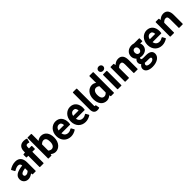

<svg xmlns="http://www.w3.org/2000/svg" viewBox="459 -2614 4728 4728"><g transform="rotate(-45 2823.0 -250.0)"><path d="M40 -132C40 -39 106 24 198 24C254 24 302 -1 344 -33L350 2C351 8 356 12 362 12H456C461 12 469 8 469 0V-291C469 -432 404 -516 273 -516C192 -516 120 -485 65 -450C60 -447 58 -439 61 -433L103 -356C107 -349 114 -348 120 -351C162 -377 207 -398 252 -398C306 -398 324 -368 328 -325C136 -302 40 -246 40 -132ZM177 -141C177 -178 206 -210 329 -228V-137C296 -107 268 -90 234 -90C197 -90 177 -105 177 -141Z M881 -698C883 -704 880 -711 874 -713C850 -723 816 -730 779 -730C655 -730 603 -648 603 -542V-503L549 -498C543 -498 537 -492 537 -486V-400C537 -395 542 -388 550 -388H603V0C603 5 608 12 616 12H731C736 12 743 8 743 0V-388H827C832 -388 839 -392 839 -400V-491C839 -496 835 -504 827 -504H743V-544C743 -598 761 -614 793 -614C808 -614 826 -611 842 -604C854 -599 858 -608 859 -612Z M900 0C900 5 905 12 913 12H1004C1009 12 1015 8 1016 2L1022 -28C1061 5 1107 24 1151 24C1268 24 1374 -80 1374 -254C1374 -409 1299 -516 1167 -516C1122 -516 1077 -497 1038 -469L1041 -524V-706C1041 -711 1036 -719 1028 -719H913C908 -719 901 -714 901 -706ZM1041 -130V-348C1076 -381 1106 -396 1136 -396C1200 -396 1230 -348 1230 -252C1230 -144 1182 -96 1127 -96C1102 -96 1073 -104 1041 -130Z M1432 -245C1432 -77 1544 24 1687 24C1752 24 1813 1 1862 -31C1867 -34 1869 -41 1866 -47L1827 -119C1823 -126 1814 -127 1809 -124C1774 -102 1741 -89 1702 -89C1633 -89 1585 -128 1571 -203H1869C1874 -203 1880 -207 1881 -213C1884 -227 1886 -247 1886 -270C1886 -411 1812 -515 1671 -515C1549 -515 1432 -411 1432 -245ZM1571 -301C1584 -368 1626 -401 1674 -401C1729 -401 1757 -368 1761 -301Z M1939 -245C1939 -77 2051 24 2194 24C2259 24 2320 1 2369 -31C2374 -34 2376 -41 2373 -47L2334 -119C2330 -126 2321 -127 2316 -124C2281 -102 2248 -89 2209 -89C2140 -89 2092 -128 2078 -203H2376C2381 -203 2387 -207 2388 -213C2391 -227 2393 -247 2393 -270C2393 -411 2319 -515 2178 -515C2056 -515 1939 -411 1939 -245ZM2078 -301C2091 -368 2133 -401 2181 -401C2236 -401 2264 -368 2268 -301Z M2478 -126C2478 -38 2512 24 2603 24C2631 24 2653 20 2669 13C2674 11 2677 6 2676 0L2661 -86C2658 -101 2642 -95 2631 -95C2628 -95 2619 -96 2619 -120V-706C2619 -711 2614 -719 2606 -719H2491C2486 -719 2479 -714 2479 -706Z M2719 -245C2719 -79 2802 24 2934 24C2985 24 3031 1 3068 -31L3073 2C3074 8 3079 13 3085 13H3180C3185 13 3193 8 3193 0V-706C3193 -711 3188 -718 3180 -718H3065C3060 -718 3053 -714 3053 -706V-528V-527L3055 -476C3024 -499 2988 -515 2940 -515C2825 -515 2719 -410 2719 -245ZM2863 -246C2863 -346 2912 -395 2965 -395C2994 -395 3021 -387 3053 -361V-143C3022 -109 2995 -95 2962 -95C2901 -95 2863 -142 2863 -246Z M3384 -564C3431 -564 3468 -596 3468 -642C3468 -688 3431 -720 3384 -720C3337 -720 3301 -688 3301 -642C3301 -596 3337 -564 3384 -564ZM3313 0C3313 5 3318 12 3326 12H3441C3446 12 3453 8 3453 0V-491C3453 -496 3449 -504 3441 -504H3326C3321 -504 3313 -499 3313 -491Z M3575 0C3575 5 3580 12 3588 12H3703C3708 12 3715 8 3715 0V-338C3753 -375 3778 -392 3815 -392C3860 -392 3879 -372 3879 -293V0C3879 5 3884 12 3892 12H4007C4012 12 4019 8 4019 0V-308C4019 -435 3970 -516 3856 -516C3792 -516 3744 -486 3701 -448L3695 -493C3694 -498 3690 -504 3683 -504H3588C3583 -504 3575 -499 3575 -491Z M4224 72C4224 55 4231 39 4252 21C4269 25 4291 26 4316 26H4383C4440 26 4457 37 4457 63C4457 93 4414 130 4337 130C4259 130 4224 104 4224 72ZM4103 89C4103 186 4201 230 4319 230C4482 230 4593 151 4593 44C4593 -51 4521 -90 4401 -90H4314C4255 -90 4247 -104 4247 -122C4247 -137 4250 -145 4261 -155C4282 -148 4305 -144 4325 -144C4434 -144 4524 -206 4524 -323C4524 -350 4517 -374 4506 -394H4573C4578 -394 4586 -398 4586 -406V-491C4586 -496 4581 -504 4573 -504H4399C4378 -511 4353 -516 4325 -516C4217 -516 4119 -448 4119 -327C4119 -270 4146 -224 4178 -195C4152 -173 4129 -141 4129 -102C4129 -65 4144 -37 4166 -18C4127 10 4103 46 4103 89ZM4325 -241C4284 -241 4252 -270 4252 -327C4252 -383 4284 -412 4325 -412C4366 -412 4398 -382 4398 -327C4398 -270 4364 -241 4325 -241Z M4607 -245C4607 -77 4719 24 4862 24C4927 24 4988 1 5037 -31C5042 -34 5044 -41 5041 -47L5002 -119C4998 -126 4989 -127 4984 -124C4949 -102 4916 -89 4877 -89C4808 -89 4760 -128 4746 -203H5044C5049 -203 5055 -207 5056 -213C5059 -227 5061 -247 5061 -270C5061 -411 4987 -515 4846 -515C4724 -515 4607 -411 4607 -245ZM4746 -301C4759 -368 4801 -401 4849 -401C4904 -401 4932 -368 4936 -301Z M5146 0C5146 5 5151 12 5159 12H5274C5279 12 5286 8 5286 0V-338C5324 -375 5349 -392 5386 -392C5431 -392 5450 -372 5450 -293V0C5450 5 5455 12 5463 12H5578C5583 12 5590 8 5590 0V-308C5590 -435 5541 -516 5427 -516C5363 -516 5315 -486 5272 -448L5266 -493C5265 -498 5261 -504 5254 -504H5159C5154 -504 5146 -499 5146 -491Z"/></g></svg>

Font: Falling Sky
Style: Bd
Weight: 700
Designer: Paul D. Hunt
Foundry: Adobe Systems Incorporated
Version: Version 1.02